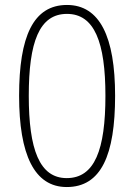

<svg xmlns="http://www.w3.org/2000/svg" viewBox="-20 -744 540 774"><path d="M249 10C388 10 444 -119 444 -358C444 -596 382 -724 250 -724C114 -724 57 -597 57 -358C57 -121 118 10 249 10ZM249 -26C139 -26 96 -142 96 -358C96 -574 138 -688 250 -688C361 -688 405 -573 405 -358C405 -141 362 -26 249 -26Z"/></svg>

Font: Noto Sans Devanagari UI SemiCondensed ExtraLight
Style: Regular
Weight: 200
Width: 4
Designer: Jelle Bosma - Monotype Design Team
Foundry: Monotype Imaging Inc.
Version: Version 2.004